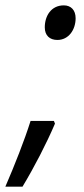

<svg xmlns="http://www.w3.org/2000/svg" viewBox="-69 -565 312 716"><path d="M145 -416C187 -416 213 -454 213 -497C213 -527 196 -545 169 -545C122 -545 98 -506 98 -463C98 -433 116 -416 145 -416ZM-49 131H15C59 58 104 -29 136 -104L132 -114H45C22 -41 -14 50 -49 131Z"/></svg>

Font: Noto Sans Display SemiCondensed
Style: Italic
Weight: 400
Width: 4
Italic angle: -12°
Designer: Monotype Design Team
Foundry: Monotype Imaging Inc.
Version: Version 1.900